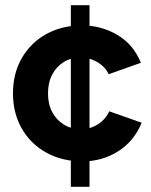

<svg xmlns="http://www.w3.org/2000/svg" viewBox="-20 -720 581 740"><path d="M253 0V-700H325V0ZM298 -98Q220 -98 159 -131.5Q98 -165 64 -224.5Q30 -284 30 -360Q30 -437 64 -496Q98 -555 158 -588.5Q218 -622 296 -622Q371 -622 433 -585Q495 -548 523 -478L399 -434Q385 -463 355.5 -480.5Q326 -498 290 -498Q253 -498 225 -480.5Q197 -463 181 -432Q165 -401 165 -360Q165 -319 181 -288.5Q197 -258 226 -240Q255 -222 292 -222Q328 -222 357.5 -241Q387 -260 401 -291L526 -247Q497 -176 435.5 -137Q374 -98 298 -98Z"/></svg>

Font: Figtree Light
Style: Bold
Weight: 700
Version: Version 2.002